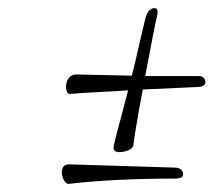

<svg xmlns="http://www.w3.org/2000/svg" viewBox="-20 -474 525 472"><path d="M165 -291 304 -288Q309 -306 321 -359Q333 -412 338 -431Q345 -454 360 -454Q371 -454 365.5 -432Q360 -410 337 -287H467Q478 -287 481.5 -282Q485 -277 485 -273Q485 -260 464 -260Q463 -260 331 -254Q328 -236 322 -206Q309 -131 308 -117Q306 -106 284 -101Q278 -100 273 -100Q259 -100 259 -112Q259 -117 295 -252Q271 -250 219.5 -247.5Q168 -245 153 -243Q143 -242 142 -262Q145 -288 165 -291ZM149 -70 409 -62Q426 -62 430 -49Q430 -47 430 -45Q430 -36 413 -35Q260 -35 149 -22Q148 -22 148 -22Q142 -22 137 -31.5Q132 -41 132 -49Q132 -70 149 -70Z"/></svg>

Font: Great Vibes
Style: Regular
Weight: 400
Designer: Robert E. Leuschke
Foundry: Robert E. Leuschke
Version: Version 1.001